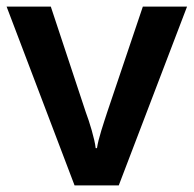

<svg xmlns="http://www.w3.org/2000/svg" viewBox="-20 -562 587 582"><path d="M206 0H340L547 -542H413L305 -222C295 -191 278 -142 274 -113H270C267 -141 251 -193 240 -222L134 -542H0Z"/></svg>

Font: Noto Sans Myanmar UI SemiBold
Style: Regular
Weight: 600
Designer: Monotype Design Team
Foundry: Monotype Imaging Inc.
Version: Version 2.103